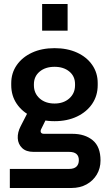

<svg xmlns="http://www.w3.org/2000/svg" viewBox="-20 -737 545 957"><path d="M29 200V105H324Q349 105 361 93.5Q373 82 373 61Q373 41 361 30.5Q349 20 324 20H147Q110 20 90 0.5Q70 -19 68.5 -48Q67 -77 83 -108L122 -184L229 -182L186 -95Q183 -90 182.5 -84Q182 -78 186 -74Q190 -70 199 -70H341Q403 -70 442 -38Q481 -6 481 63Q481 102 462.5 133Q444 164 411.5 182Q379 200 336 200ZM252 -133Q188 -133 139.5 -156Q91 -179 63.5 -219.5Q36 -260 36 -313V-322Q36 -373 63.5 -412.5Q91 -452 139.5 -474.5Q188 -497 252 -497Q315 -497 363.5 -475Q412 -453 439.5 -413.5Q467 -374 467 -323V-313Q467 -260 439.5 -219.5Q412 -179 363.5 -156Q315 -133 252 -133ZM252 -221Q297 -221 325.5 -246.5Q354 -272 354 -312V-318Q354 -357 325.5 -380.5Q297 -404 252 -404Q206 -404 177.5 -380Q149 -356 149 -317V-312Q149 -272 177.5 -246.5Q206 -221 252 -221ZM190 -584V-717H317V-584Z"/></svg>

Font: SUSE SemiBold
Style: Regular
Weight: 600
Designer: Rene Bieder
Foundry: SUSE
Version: Version 1.000